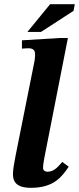

<svg xmlns="http://www.w3.org/2000/svg" viewBox="-20 -887 378 919"><path d="M128 12C238 12 276 -41 309 -89L278 -112C262 -94 241 -65 208 -65C196 -65 186 -71 186 -84C186 -98 192 -130 192 -130L305 -705H264L85 -694V-654C85 -654 99 -656 117 -656C144 -656 148 -640 148 -627C148 -611 145 -594 145 -594L55 -144C47 -101 42 -75 42 -53C42 -18 58 12 128 12ZM176 -734 332 -835 338 -867H220L111 -734Z"/></svg>

Font: STIX Two Text
Style: Bold Italic
Weight: 700
Italic angle: -12°
Designer: Ross Mills, John Hudson & Paul Hanslow, Tiro Typeworks Ltd; with prior portions MicroPress Inc. and Coen Hoffman, Elsevi
Foundry: Tiro Typeworks Ltd
Version: Version 2.13 b171